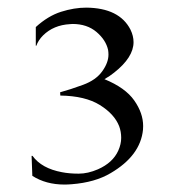

<svg xmlns="http://www.w3.org/2000/svg" viewBox="-20 -706 470 516"><path d="M153.3 -210Q103.5 -210 66.9 -233.4L64.9 -287.1H67.4Q91.8 -253.4 146.5 -243.2Q166.5 -239.3 191.4 -239.3Q216.3 -239.3 243.2 -251Q283.2 -268.6 297.9 -301.3Q305.7 -318.8 305.7 -335.4Q305.7 -352.1 300.3 -366.7Q287.6 -399.4 248.3 -423.8Q209 -448.2 142.1 -449.2L141.6 -458Q168.5 -465.3 203.1 -478Q237.8 -490.7 254.6 -514.2Q271.5 -537.6 271.5 -559.1Q271.5 -565.4 270.5 -571.8Q264.6 -598.6 239.3 -620.1Q213.9 -641.6 174.8 -641.6Q171.4 -641.6 168 -641.1Q124 -638.7 95.7 -610.8Q83 -598.1 77.6 -583H76.2V-633.3Q108.9 -663.1 144 -674.3Q179.2 -685.5 211.9 -685.5Q300.8 -684.6 330.6 -626.5Q338.9 -609.4 338.9 -592.8Q338.9 -551.8 286.6 -510.7Q275.9 -502 260.7 -493.2Q316.9 -470.2 340.8 -436Q364.7 -401.9 364.7 -367.2Q364.7 -362.3 364.3 -357.4Q357.4 -287.6 277.3 -240.7Q235.4 -215.8 172.9 -210.9Q162.6 -210 153.3 -210Z"/></svg>

Font: Caudex
Style: Regular
Weight: 400
Version: Version 1.04